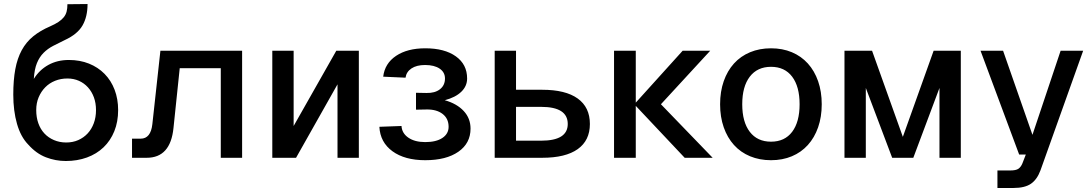

<svg xmlns="http://www.w3.org/2000/svg" viewBox="-20 -784 5424 954"><path d="M307 16Q256 16 208 -2.5Q160 -21 120 -66Q83 -104 64.5 -168.5Q46 -233 46 -314Q46 -386 56 -440Q66 -494 88 -534.5Q110 -575 145 -603.5Q180 -632 229 -653Q254 -664 270.5 -675Q287 -686 297 -698.5Q307 -711 311 -726.5Q315 -742 315 -763L415 -764Q415 -701 390 -657.5Q365 -614 302 -585Q271 -570 244 -556Q217 -542 196.5 -521.5Q176 -501 163.5 -470.5Q151 -440 148 -392Q176 -437 220.5 -461.5Q265 -486 322 -486Q377 -486 422 -468Q467 -450 499.5 -417Q532 -384 549.5 -338Q567 -292 567 -237Q567 -179 548 -132Q529 -85 494.5 -52Q460 -19 412 -1.5Q364 16 307 16ZM309 -76Q342 -76 369 -88Q396 -100 415.5 -121Q435 -142 446 -171.5Q457 -201 457 -237Q457 -272 446.5 -300.5Q436 -329 417 -350Q398 -371 372 -382.5Q346 -394 315 -394Q282 -394 253.5 -382.5Q225 -371 204.5 -350Q184 -329 172 -300.5Q160 -272 160 -237Q160 -201 170.5 -171.5Q181 -142 200.5 -121Q220 -100 248 -88Q276 -76 309 -76Z M636 0V-95H679Q729 -95 737 -167L777 -532H1183V0H1077V-445H873L842 -148Q827 0 709 0Z M1333 0V-532H1439V-158L1651 -532H1763V0H1657V-365L1451 0Z M2093 12Q1991 12 1930 -32.5Q1869 -77 1865 -154L1975 -158Q1977 -122 2009 -100Q2041 -78 2093 -78Q2147 -78 2178 -98.5Q2209 -119 2209 -154Q2209 -195 2179 -218Q2149 -241 2099 -240L2047 -239V-323L2099 -322Q2141 -321 2166 -340.5Q2191 -360 2191 -394Q2191 -425 2164.5 -443Q2138 -461 2092 -461Q2050 -461 2024.5 -444Q1999 -427 1995 -398L1884 -403Q1892 -469 1948 -506.5Q2004 -544 2093 -544Q2189 -544 2245 -504Q2301 -464 2301 -394Q2301 -356 2272 -328Q2243 -300 2190 -286Q2250 -269 2284 -232.5Q2318 -196 2318 -145Q2318 -72 2257.5 -30Q2197 12 2093 12Z M2438 0V-532H2544V-338H2674Q2790 -338 2850.5 -294.5Q2911 -251 2911 -168Q2911 -86 2850.5 -43Q2790 0 2674 0ZM2544 -85H2669Q2801 -85 2801 -168Q2801 -253 2669 -253H2544Z M3382 0 3139 -258V0H3031V-532H3139V-274L3372 -532H3509L3264 -266L3521 0Z M3811 12Q3754 12 3707 -7.5Q3660 -27 3627 -63.5Q3594 -100 3576 -151.5Q3558 -203 3558 -266Q3558 -329 3576 -380.5Q3594 -432 3627 -468.5Q3660 -505 3707 -524.5Q3754 -544 3811 -544Q3868 -544 3914.5 -524.5Q3961 -505 3994 -468.5Q4027 -432 4045 -380.5Q4063 -329 4063 -266Q4063 -203 4045 -151.5Q4027 -100 3994 -63.5Q3961 -27 3914.5 -7.5Q3868 12 3811 12ZM3811 -80Q3879 -80 3916 -129Q3953 -178 3953 -266Q3953 -354 3916 -403Q3879 -452 3811 -452Q3743 -452 3705.5 -403Q3668 -354 3668 -266Q3668 -178 3705.5 -129Q3743 -80 3811 -80Z M4176 0V-532H4313L4466 -104L4619 -532H4754V0H4648V-347L4518 0H4413L4282 -347V0Z M4936 150V63H5000Q5027 63 5039.5 55Q5052 47 5060 28L5077 -16H5044L4852 -532H4964L5110 -114L5250 -532H5362L5150 62Q5133 108 5102.5 129Q5072 150 5016 150Z"/></svg>

Font: Geist Med
Style: Regular
Weight: 400
Designer: Basement.studio, Andrés Briganti, Mateo Zaragoza
Foundry: Basement.studio, Vercel, Andrés Briganti, Guido Ferreyra, Mateo Zaragoza
Version: Version 1.401